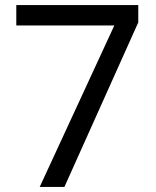

<svg xmlns="http://www.w3.org/2000/svg" viewBox="-20 -734 612 754"><path d="M136 0 429 -634H44V-714H523V-646L233 0Z"/></svg>

Font: Noto Sans Hebrew Droid SemiBold
Style: Regular
Weight: 600
Designer: Monotype Design Team
Foundry: Monotype Imaging Inc.
Version: Version 1.100; ttfautohint (v1.8.4.7-5d5b)